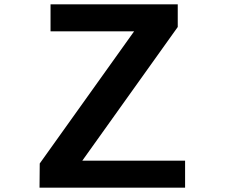

<svg xmlns="http://www.w3.org/2000/svg" viewBox="-20 -817 1040 889"><path d="M163 52H837V-73H361L803 -692V-797H214V-672H601L164 -60Z"/></svg>

Font: LINE Seed JP App_OTF Bold
Style: Regular
Weight: 700
Designer: LINE & Fontrix & Fontworks
Version: Version 1.009